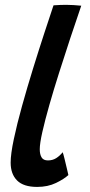

<svg xmlns="http://www.w3.org/2000/svg" viewBox="-20 -736 362 775"><path d="M256 -29.5Q239 -13.5 206 2.5Q173 18.5 130 18.5Q75 18.5 49 -7.5Q23 -33.5 23 -79.5Q23 -114 35.8 -174.5Q48.5 -235 69 -308.5Q89.5 -382 113 -458Q136.5 -534 158.5 -601.2Q180.5 -668.5 196 -714.5Q224.5 -716.5 247 -716.5Q262 -716.5 276.8 -715.5Q291.5 -714.5 308 -713Q286.5 -651 263.5 -581.2Q240.5 -511.5 218.5 -442.2Q196.5 -373 179 -311.5Q161.5 -250 151 -203.5Q140.5 -157 140.5 -133.5Q140.5 -113 147.8 -100.8Q155 -88.5 173.5 -88.5Q192.5 -88.5 207 -97.8Q221.5 -107 233 -121.5Q235.5 -115.5 240.5 -95Q245.5 -74.5 250.2 -54.5Q255 -34.5 256 -29.5Z"/></svg>

Font: Grandstander Medium
Style: Italic
Weight: 500
Italic angle: -15°
Designer: Tyler Finck
Foundry: Etcetera Type Co
Version: Version 1.200; ttfautohint (v1.8.3)